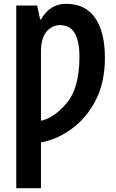

<svg xmlns="http://www.w3.org/2000/svg" viewBox="-20 -743 607 1003"><path d="M194 -641H190L174 -714H65V240H194V1Q277 -14 354 -69.5Q431 -125 479.5 -218.5Q528 -312 528 -441Q528 -576 477 -649.5Q426 -723 325 -723Q240 -723 194 -641ZM395 -448Q395 -285 330 -206.5Q265 -128 194 -112V-473Q194 -542 222 -576.5Q250 -611 293 -612Q347 -612 371 -568.5Q395 -525 395 -448Z"/></svg>

Font: Noto Sans UI Condensed
Style: Bold
Weight: 700
Width: 3
Designer: Monotype Design Team
Foundry: Monotype Imaging Inc.
Version: 1.001